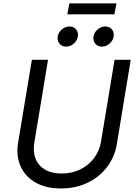

<svg xmlns="http://www.w3.org/2000/svg" viewBox="-20 -1071 784 1103"><path d="M330.6 11.7Q243.2 11.7 183.6 -22.7Q124 -57.1 97.9 -116.7Q71.8 -176.3 84 -251L163.1 -727.5H255.9L177.2 -252Q168.5 -198.7 184.6 -158.7Q200.7 -118.7 238.8 -96.4Q276.9 -74.2 334 -74.2Q394 -74.2 441.9 -98.1Q489.7 -122.1 520.8 -163.6Q551.8 -205.1 560.5 -258.3L638.2 -727.5H731L651.4 -244.6Q639.2 -169.4 595 -111.6Q550.8 -53.7 482.9 -21Q415 11.7 330.6 11.7ZM565.4 -803.2Q541.5 -803.2 527.3 -820.3Q513.2 -837.4 517.1 -861.3Q521 -885.3 541 -902.1Q561 -918.9 585 -918.9Q608.9 -918.9 622.8 -902.1Q636.7 -885.3 632.8 -861.3Q628.9 -837.4 609.1 -820.3Q589.4 -803.2 565.4 -803.2ZM359.9 -803.2Q335.9 -803.2 321.8 -820.3Q307.6 -837.4 311.5 -861.3Q315.4 -885.3 335.4 -902.1Q355.5 -918.9 379.4 -918.9Q403.3 -918.9 417.2 -902.1Q431.2 -885.3 427.2 -861.3Q423.3 -837.4 403.6 -820.3Q383.8 -803.2 359.9 -803.2ZM648.9 -1051.3 637.2 -988.8H366.7L378.4 -1051.3Z"/></svg>

Font: Inter
Style: Italic
Weight: 400
Italic angle: -9.3988°
Designer: Rasmus Andersson
Foundry: rsms
Version: Version 4.001;git-66647c0bb